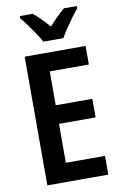

<svg xmlns="http://www.w3.org/2000/svg" viewBox="-101 -993 660 1049"><g transform="rotate(-10 229.0 -468.5)"><path d="M412 0H74V-714H412V-611H195V-423H398V-320H195V-104H412ZM189 -777Q178 -798 160 -825Q142 -852 122.5 -878.5Q103 -905 86 -925V-937H158Q178 -921 200 -899Q222 -877 244 -851Q269 -879 289 -898.5Q309 -918 331 -937H403V-925Q387 -906 367.5 -879.5Q348 -853 330 -826Q312 -799 300 -777Z"/></g></svg>

Font: Noto Sans Khmer Condensed SemiBold
Style: Regular
Weight: 600
Width: 3
Designer: Danh Hong and the Monotype Design Team
Foundry: Monotype Imaging Inc.
Version: Version 2.004